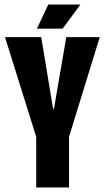

<svg xmlns="http://www.w3.org/2000/svg" viewBox="-20 -823 461 843"><path d="M139 0V-222L2 -660H161L213 -346H217L271 -660H418L283 -222V0ZM255 -697H142L192 -803H333Z"/></svg>

Font: Bricolage Grotesque 96pt Condensed Bricolage Grotesque 48pt Condensed Regular
Style: Bold
Weight: 700
Width: 3
Designer: Mathieu Triay
Foundry: Atelier Triay
Version: Version 1.001; ttfautohint (v1.8.4.7-5d5b);gftools[0.9.33.de